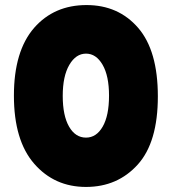

<svg xmlns="http://www.w3.org/2000/svg" viewBox="-20 -729 679 759"><path d="M35 -351Q35 -527 115 -619Q194 -709 322 -709Q448 -709 526 -619Q604 -529 604 -348Q604 -167 525 -79Q445 10 320 10Q195 10 115 -82Q35 -174 35 -351ZM320 -185Q361 -185 386 -228.5Q411 -272 411 -351Q411 -429 385.5 -473Q360 -517 320 -517Q280 -517 254 -472.5Q228 -428 228 -350Q228 -272 253 -228.5Q278 -185 320 -185Z"/></svg>

Font: FC Lilita One
Style: Regular
Weight: 400
Designer: Juan Montoreano
Foundry: Juan Montoreano
Version: Version 1.002